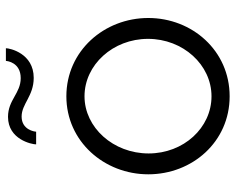

<svg xmlns="http://www.w3.org/2000/svg" viewBox="-92 -678 780 635"><g transform="rotate(-90 297.5 -360.0)"><path d="M230 -678C272 -678 298 -638 358 -638C439 -638 456 -717 456 -730H414C414 -726 409 -681 357 -681C307 -681 285 -723 229 -723C154 -723 138 -644 138 -630H180C180 -635 186 -678 230 -678ZM39 -259C39 -114 146 10 297 10C448 10 556 -114 556 -259C556 -405 447 -530 297 -530C148 -530 39 -405 39 -259ZM297 -50C193 -50 108 -142 108 -258C108 -375 194 -470 297 -470C401 -470 487 -376 487 -260C487 -144 401 -50 297 -50Z"/></g></svg>

Font: FIGSv2-sans-serif
Style: Regular
Weight: 400
Designer: Matt McInerney, Pablo Impallari, Rodrigo Fuenzalida,Mirko Velimirovic
Foundry: Matt McInerney, Pablo Impallari, Rodrigo Fuenzalida
Version: Version 4.021;hotconv 1.0.109;makeotfexe 2.5.65596